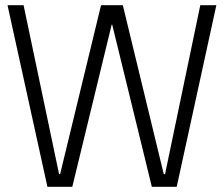

<svg xmlns="http://www.w3.org/2000/svg" viewBox="-20 -720 864 741"><path d="M9 -700H71L208 -48H212L370 -700H454L612 -48H617L753 -700H815L662 1H566L413 -625H411L259 1H163Z"/></svg>

Font: Pathway Extreme 8pt Thin
Style: Regular
Weight: 100
Version: Version 1.001;gftools[0.9.26]